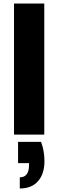

<svg xmlns="http://www.w3.org/2000/svg" viewBox="-20 -760 329 1084"><path d="M59.1 0V-740.2H230V0ZM91.8 304.2V241.2Q144 241.2 144 170.9V161.1H82V41H211.9Q231 91.8 231 149.9Q231 221.2 194.8 262.7Q158.7 304.2 91.8 304.2Z"/></svg>

Font: Biathlonist
Style: Bold
Weight: 700
Designer: Go4gold
Foundry: Go4gold
Version: Version 3.010;FEAKit 1.0